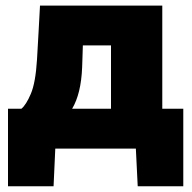

<svg xmlns="http://www.w3.org/2000/svg" viewBox="-20 -520 672 672"><path d="M8 132V-139.5H55Q71.5 -153 88 -191.8Q104.5 -230.5 109.5 -311.5Q112.5 -362 115 -408.2Q117.5 -454.5 120 -500.5H548V-139.5H621.5V132H462L455.5 0H173.5L167.5 132ZM267.5 -285Q264 -192.5 232.5 -139.5H368.5V-361H270Q269.5 -342.5 268.8 -323.5Q268 -304.5 267.5 -285Z"/></svg>

Font: Commissioner ExtraBold
Style: Regular
Weight: 800
Designer: Kostas Bartsokas
Foundry: Kostas Bartsokas
Version: Version 1.000; ttfautohint (v1.8.3)